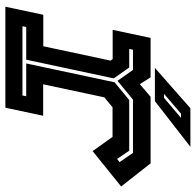

<svg xmlns="http://www.w3.org/2000/svg" viewBox="-27 -701 728 714"><g transform="rotate(90 337.0 -344.0)"><path d="M5 0 35 -141H152L205.5 -391.5L199.5 -399H91L121 -540H267.5L293 -500L340 -540H587.5L673.5 -430.5L542 -324.5L489 -398.5H379L342 -368L293.5 -140.5H410.5L380.5 0ZM77.5 -63.5H335L338 -77.5H216L286 -406L352 -460.5H540.5L571 -415.5L583 -424.5L548.5 -474.5H350.5L280.5 -417L240 -474.5H165L162 -460.5H231L271.5 -403L202 -77.5H80.5ZM232.5 -556 382.5 -688H526L356 -556ZM329 -590H344L418.5 -653H402.5Z"/></g></svg>

Font: Tourney Expanded Regular
Style: Bold Italic
Weight: 700
Width: 7
Italic angle: -12°
Designer: Tyler Finck
Foundry: Etcetera Type Co
Version: Version 1.010; ttfautohint (v1.8.3)